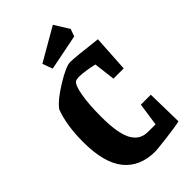

<svg xmlns="http://www.w3.org/2000/svg" viewBox="-251 -893 980 980"><g transform="rotate(-45 239.5 -402.5)"><path d="M182.1 -658.2 162.1 -712.9 340.8 -815.9 390.1 -736.8 376 -696.8ZM252.9 11.2Q144 11.2 85.4 -60.8Q26.9 -132.8 26.9 -283.2Q26.9 -405.8 59.1 -488.8Q88.9 -527.8 163.8 -573.5Q238.8 -619.1 269 -619.1Q300.3 -619.1 451.2 -601.1L439 -402.8H365.2L351.1 -519Q328.6 -524.9 296.9 -529.5Q265.1 -534.2 248 -534.2Q230.5 -534.2 221.2 -528.8Q204.6 -518.6 193.8 -458.7Q183.1 -398.9 183.1 -310.1Q183.1 -245.1 191.2 -200.7Q199.2 -156.2 215.1 -131.6Q231 -106.9 251.5 -96.4Q272 -85.9 299.8 -85.9H352.1L370.1 -210H441.9L445.8 -14.2Q415 -6.8 341.6 2.2Q268.1 11.2 252.9 11.2Z"/></g></svg>

Font: Grenze
Style: Bold
Weight: 700
Designer: Renata Polastri
Foundry: Omnibus-Type
Version: Version 1.002;PS 001.002;hotconv 1.0.88;makeotf.lib2.5.64775